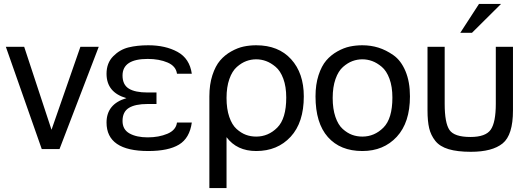

<svg xmlns="http://www.w3.org/2000/svg" viewBox="-20 -764 2709 984"><path d="M285 0H194L10 -524H104L244 -99L392 -524H486Z M963 -136Q952 -56 897.5 -23Q843 10 740 10Q526 10 526 -136Q526 -231 628 -261Q526 -290 526 -386Q526 -441 560 -475.5Q594 -510 638.5 -521Q683 -532 740 -532Q828 -532 890 -498Q952 -464 963 -386H887Q882 -425 839 -443.5Q796 -462 737 -462Q608 -462 608 -377Q608 -330 640 -310Q672 -290 736 -290H782V-231H736Q673 -231 640.5 -211Q608 -191 608 -144Q608 -100 644 -80Q680 -60 737 -60Q794 -60 838 -78.5Q882 -97 887 -136Z M1053 -270Q1053 -331 1068.5 -378.5Q1084 -426 1108 -454Q1132 -482 1165 -500.5Q1198 -519 1229 -525.5Q1260 -532 1293 -532Q1407 -532 1472 -460.5Q1537 -389 1537 -270Q1537 -136 1469.5 -63Q1402 10 1293 10Q1194 10 1141 -61V200H1053ZM1293 -64Q1355 -64 1401 -110Q1447 -156 1447 -264Q1447 -320 1432 -360.5Q1417 -401 1392.5 -421.5Q1368 -442 1343.5 -451Q1319 -460 1293 -460Q1267 -460 1242.5 -451Q1218 -442 1194 -421Q1170 -400 1155.5 -359Q1141 -318 1141 -262Q1141 -206 1155 -165Q1169 -124 1192.5 -103Q1216 -82 1240.5 -73Q1265 -64 1293 -64Z M1597 -270Q1597 -331 1612.5 -378.5Q1628 -426 1652 -454Q1676 -482 1709 -500.5Q1742 -519 1773 -525.5Q1804 -532 1837 -532Q1880 -532 1919 -520Q1958 -508 1996.5 -481Q2035 -454 2058 -399.5Q2081 -345 2081 -270Q2081 -136 2013.5 -63Q1946 10 1837 10Q1724 10 1660.5 -61.5Q1597 -133 1597 -270ZM1837 -64Q1899 -64 1945 -110Q1991 -156 1991 -264Q1991 -320 1976 -360.5Q1961 -401 1936.5 -421.5Q1912 -442 1887.5 -451Q1863 -460 1837 -460Q1811 -460 1786.5 -451Q1762 -442 1738 -421Q1714 -400 1699.5 -359Q1685 -318 1685 -262Q1685 -206 1699 -165Q1713 -124 1736.5 -103Q1760 -82 1784.5 -73Q1809 -64 1837 -64Z M2259 -232Q2259 -134 2283.5 -98Q2308 -62 2391 -62Q2469 -62 2495 -99.5Q2521 -137 2521 -232V-524H2609V-198Q2609 -72 2556 -29Q2503 14 2393 14Q2324 14 2279 0.5Q2234 -13 2211 -42Q2188 -71 2179.5 -107Q2171 -143 2171 -198V-524H2259ZM2435 -744H2548L2399 -596H2339Z"/></svg>

Font: ColatingCofangSans
Style: Regular
Weight: 400
Foundry: GNU
Version: Version 412.227;June 27, 2022;FontCreator 11.0.0.2412 32-bit